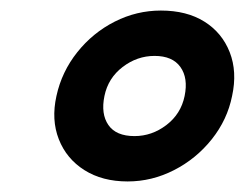

<svg xmlns="http://www.w3.org/2000/svg" viewBox="-20 -730 464 364"><path d="M222 -386Q174 -386 140 -407.5Q106 -429 91.5 -466Q77 -503 87 -548Q97 -594 126.5 -631Q156 -668 197.5 -689Q239 -710 285 -710Q334 -710 367.5 -689Q401 -668 415.5 -631Q430 -594 420 -548Q411 -503 381.5 -466Q352 -429 310 -407.5Q268 -386 222 -386ZM235 -472Q268 -472 295.5 -493Q323 -514 330 -548Q337 -582 322 -603Q307 -624 273 -624Q240 -624 212.5 -603Q185 -582 178 -548Q171 -514 185.5 -493Q200 -472 235 -472Z"/></svg>

Font: Rubik SemiBold
Style: Italic
Weight: 600
Italic angle: -12°
Designer: Hubert and Fischer
Foundry: Hubert and Fischer
Version: Version 2.300;gftools[0.9.30]